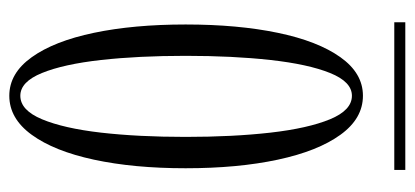

<svg xmlns="http://www.w3.org/2000/svg" viewBox="-248 -590 848 392"><g transform="rotate(90 176.0 -394.0)"><path d="M175.5 11Q129.5 11 96.8 -34.8Q64 -80.5 47 -161.8Q30 -243 30 -349Q30 -455.5 47 -537.2Q64 -619 96.8 -665Q129.5 -711 175.5 -711Q222 -711 255.2 -665Q288.5 -619 306 -537.2Q323.5 -455.5 323.5 -349Q323.5 -243 306 -161.8Q288.5 -80.5 255.2 -34.8Q222 11 175.5 11ZM175.5 -11.5Q205 -11.5 223.5 -55.8Q242 -100 250.8 -176.2Q259.5 -252.5 259.5 -349Q259.5 -445.5 250.8 -522.2Q242 -599 223.5 -643.8Q205 -688.5 175.5 -688.5Q147 -688.5 129 -643.8Q111 -599 102.5 -522.2Q94 -445.5 94 -349Q94 -252.5 102.5 -176.2Q111 -100 129 -55.8Q147 -11.5 175.5 -11.5ZM25.5 -775V-797.5H327V-775Z"/></g></svg>

Font: Imbue 50pt Light
Style: Regular
Weight: 300
Designer: Tyler Finck
Foundry: Etcetera Type Company
Version: Version 1.102; ttfautohint (v1.8.3)